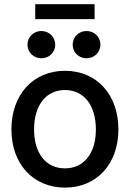

<svg xmlns="http://www.w3.org/2000/svg" viewBox="-20 -854 600 886"><path d="M279.8 11.7C427.2 11.7 526.4 -98.1 526.4 -256.8C526.4 -416.5 427.2 -527.3 279.8 -527.3C132.3 -527.3 32.7 -416.5 32.7 -256.8C32.7 -98.1 132.3 11.7 279.8 11.7ZM279.8 -77.1C191.4 -77.1 137.2 -147 137.2 -256.8C137.2 -367.7 191.9 -438.5 279.8 -438.5C367.7 -438.5 422.4 -367.7 422.4 -256.8C422.4 -147.5 368.2 -77.1 279.8 -77.1ZM416.5 -765.6V-834.5H142.6V-765.6ZM379.4 -585C415 -585 443.4 -612.3 443.4 -647.9C443.4 -683.1 415 -710.9 379.4 -710.9C343.3 -710.9 315.4 -683.1 315.4 -647.9C315.4 -612.3 343.3 -585 379.4 -585ZM170.9 -585C206.5 -585 234.9 -612.3 234.9 -647.9C234.9 -683.1 206.5 -710.9 170.9 -710.9C134.8 -710.9 106.9 -683.1 106.9 -647.9C106.9 -612.3 134.8 -585 170.9 -585Z"/></svg>

Font: Inteeer Medium
Style: Regular
Weight: 500
Designer: Rasmus Andersson
Foundry: rsms
Version: Version 4.001;Glyphs 3.4 (3402)